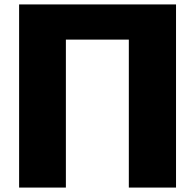

<svg xmlns="http://www.w3.org/2000/svg" viewBox="-20 -803 863 858"><path d="M65.4 35.2V-783.2H766.6V35.2H555.7V-626H274.4V35.2Z"/></svg>

Font: GenEi M Gothic v2 Black
Style: Regular
Weight: 900
Version: Version 2.0